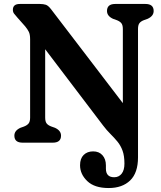

<svg xmlns="http://www.w3.org/2000/svg" viewBox="-20 -720 815 969"><path d="M500 -87 208 -471.5V-126.5Q208 -106 215.8 -96.5Q223.5 -87 240.5 -81L257.5 -75Q288 -61 288 -35.5Q288 0 246.5 0H94Q52.5 0 52.5 -35.5Q52.5 -61 83 -75L100 -81Q116 -87 124 -96.5Q132 -106 132 -126.5V-522Q132 -546 125.5 -559.2Q119 -572.5 107 -587L68 -631Q57.5 -643 51.2 -651Q45 -659 45 -670.5Q45 -700 80 -700H181Q198.5 -700 211 -696Q223.5 -692 238 -673L600 -199.5V-573.5Q600 -594 592 -603.5Q584 -613 567.5 -619L550.5 -625Q520 -639 520 -664.5Q520 -700 561.5 -700H714Q755.5 -700 755.5 -664.5Q755.5 -639 725 -625L708 -619Q691.5 -613 684 -603.5Q676.5 -594 676.5 -573.5V74Q676.5 152.5 636.8 190.8Q597 229 528.5 229Q457 229 420.5 194Q384 159 384 114Q384 80 402.2 62Q420.5 44 450 44Q480 44 497.2 63.5Q514.5 83 514.5 114.5V131Q514.5 175 557 174.5Q579.5 174.5 593.8 156.8Q608 139 608 105.5Q608 66.5 598.5 40.5Q589 14.5 573 -5Q557 -24.5 537.8 -43.5Q518.5 -62.5 500 -87Z"/></svg>

Font: Fraunces 9pt S100 SemiBold
Style: Regular
Weight: 600
Version: Version 1.000; ttfautohint (v1.8.3)